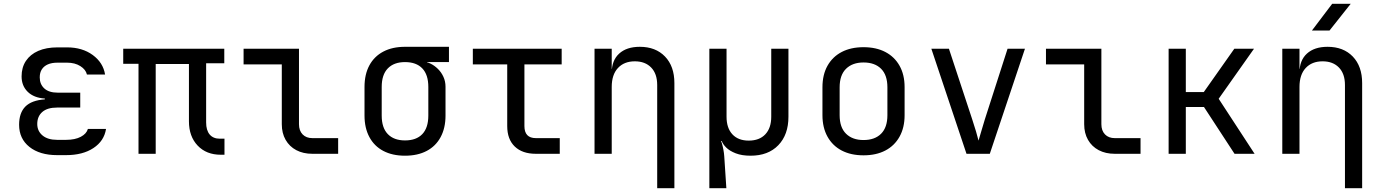

<svg xmlns="http://www.w3.org/2000/svg" viewBox="-20 -805 7240 1005"><path d="M326 7H279Q188 7 134 -36Q80 -79 80 -152Q80 -214 112.5 -247Q145 -280 215 -285V-289Q157 -293 125 -324.5Q93 -356 93 -405Q93 -452 115.5 -486Q138 -520 180 -538.5Q222 -557 281 -557H331Q411 -557 465.5 -517Q520 -477 530 -415H435Q429 -441 400.5 -459Q372 -477 331 -477H281Q251 -477 230.5 -468Q210 -459 199 -442Q188 -425 188 -400Q188 -364 212 -342Q236 -320 282 -320H400V-242H279Q228 -242 201.5 -219Q175 -196 175 -156Q175 -119 202.5 -96Q230 -73 279 -73H326Q373 -73 403 -89Q433 -105 440 -130H535Q525 -67 469 -30Q413 7 326 7Z M1136 5Q1060 5 1014.5 -43Q969 -91 969 -170V-470H795V0H705V-471H625V-550H1154V-474H1059V-164Q1059 -123 1077.5 -101Q1096 -79 1131 -79H1155V5Z M1615 0Q1567 0 1531 -19Q1495 -38 1475 -73Q1455 -108 1455 -155V-468H1255V-550H1545V-155Q1545 -121 1564 -101.5Q1583 -82 1615 -82H1750V0Z M1888 -200V-350Q1888 -416 1913.5 -463Q1939 -510 1986.5 -535Q2034 -560 2100 -560H2330V-480H2215V-462L2194 -482Q2213 -482 2233.5 -472Q2254 -462 2272 -444.5Q2290 -427 2301 -403Q2312 -379 2312 -351V-200Q2312 -135 2286.5 -87.5Q2261 -40 2213.5 -15Q2166 10 2100 10Q2034 10 1986.5 -15Q1939 -40 1913.5 -87.5Q1888 -135 1888 -200ZM1978 -200Q1978 -136 2010 -103Q2042 -70 2100 -70Q2159 -70 2190.5 -103Q2222 -136 2222 -200V-350Q2222 -414 2190.5 -447Q2159 -480 2100 -480Q2042 -480 2010 -447Q1978 -414 1978 -350Z M2785 0Q2714 0 2674.5 -38Q2635 -76 2635 -145V-468H2455V-550H2920V-468H2725V-145Q2725 -82 2785 -82H2910V0Z M3092 0V-550H3182V-445H3201L3182 -424Q3182 -489 3221 -524.5Q3260 -560 3329 -560Q3412 -560 3461 -509Q3510 -458 3510 -370V180H3420V-360Q3420 -419 3388.5 -451.5Q3357 -484 3303 -484Q3247 -484 3214.5 -449Q3182 -414 3182 -350V0Z M3693 180V-550H3783V-194Q3783 -135 3813.5 -102Q3844 -69 3899 -69Q3955 -69 3986 -102Q4017 -135 4017 -194V-550H4107V-194Q4107 -100 4054 -45Q4001 10 3909 10Q3863 10 3831 -2.5Q3799 -15 3781 -33Q3763 -51 3758 -67H3754Q3755 -67 3759 -53.5Q3763 -40 3766.5 -21.5Q3770 -3 3771 13L3782 180Z M4500 8Q4434 8 4386 -17Q4338 -42 4311.5 -89.5Q4285 -137 4285 -202V-348Q4285 -414 4311.5 -461Q4338 -508 4386 -533Q4434 -558 4500 -558Q4566 -558 4614 -533Q4662 -508 4688.5 -461Q4715 -414 4715 -349V-202Q4715 -137 4688.5 -89.5Q4662 -42 4614 -17Q4566 8 4500 8ZM4500 -72Q4559 -72 4592 -105Q4625 -138 4625 -202V-348Q4625 -412 4592 -445Q4559 -478 4500 -478Q4442 -478 4408.5 -445Q4375 -412 4375 -348V-202Q4375 -138 4408.5 -105Q4442 -72 4500 -72Z M5039 0 4855 -550H4947L5069 -180Q5080 -147 5089 -116.5Q5098 -86 5102 -69Q5107 -86 5116 -116.5Q5125 -147 5135 -180L5254 -550H5345L5161 0Z M5815 0Q5767 0 5731 -19Q5695 -38 5675 -73Q5655 -108 5655 -155V-468H5455V-550H5745V-155Q5745 -121 5764 -101.5Q5783 -82 5815 -82H5950V0Z M6097 0V-550H6187V-323H6281L6441 -550H6544L6359 -288L6547 0H6442L6282 -245H6187V0Z M6692 0V-550H6782V-445H6801L6782 -424Q6782 -489 6821 -524.5Q6860 -560 6929 -560Q7012 -560 7061 -509Q7110 -458 7110 -370V180H7020V-360Q7020 -419 6988.5 -451.5Q6957 -484 6903 -484Q6847 -484 6814.5 -449Q6782 -414 6782 -350V0ZM6847 -645 6953 -785H7050L6939 -645Z"/></svg>

Font: JetBrains Mono Zero
Style: Regular-Zero
Weight: 400
Designer: Philipp Nurullin, Konstantin Bulenkov
Foundry: JetBrains
Version: Version 2.211